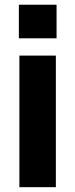

<svg xmlns="http://www.w3.org/2000/svg" viewBox="-20 -776 312 796"><path d="M58.2 -756.4V-617.2H214.5V-756.4ZM60.4 0H211.6V-545.5H60.4Z"/></svg>

Font: TID UI
Style: Bold
Weight: 700
Designer: The TID Project Authors
Foundry: Bakken & Bæck
Version: Version 1.001;hotconv 1.0.109;makeotfexe 2.5.65596